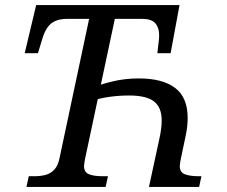

<svg xmlns="http://www.w3.org/2000/svg" viewBox="-20 -734 892 754"><path d="M84 0 93 -42H116Q139 -42 158.5 -47Q178 -52 193 -67.5Q208 -83 214 -114L330 -660H245Q216 -660 197 -651.5Q178 -643 166 -625.5Q154 -608 146 -581L129 -525H77L122 -714H685L650 -525H598L602 -560Q604 -573 604.5 -582Q605 -591 605 -596Q605 -625 590 -642.5Q575 -660 538 -660H431L314 -110Q313 -104 311.5 -95.5Q310 -87 310 -82Q310 -57 330 -49.5Q350 -42 381 -42H404L395 0ZM565 0 605 -185Q610 -207 612.5 -226Q615 -245 615 -261Q615 -312 585 -335.5Q555 -359 487 -359Q448 -359 408.5 -353.5Q369 -348 329 -334L341 -389Q375 -403 423 -414.5Q471 -426 525 -426Q619 -426 668 -388.5Q717 -351 717 -271Q717 -255 715 -236.5Q713 -218 708 -195L690 -110Q689 -104 687.5 -95.5Q686 -87 686 -82Q686 -57 706.5 -49.5Q727 -42 758 -42H771L762 0Z"/></svg>

Font: Noto Serif
Style: Italic
Weight: 400
Italic angle: -12°
Designer: Monotype Design Team
Foundry: Monotype Imaging Inc.
Version: Version 2.013